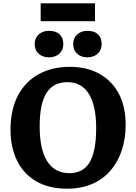

<svg xmlns="http://www.w3.org/2000/svg" viewBox="-20 -1118 817 1152"><path d="M383 14Q272 14 196 -31Q120 -76 81.5 -156Q43 -236 43 -339Q43 -459 87 -543.5Q131 -628 211.5 -672.5Q292 -717 400 -717Q501 -717 576 -675.5Q651 -634 692.5 -556.5Q734 -479 734 -368Q734 -287 711 -217Q688 -147 643.5 -95Q599 -43 533.5 -14.5Q468 14 383 14ZM396 -79Q435 -79 465.5 -94Q496 -109 516 -141Q536 -173 546.5 -225Q557 -277 557 -350Q557 -419 545.5 -470.5Q534 -522 512 -556.5Q490 -591 458 -608Q426 -625 384 -625Q344 -625 313 -610Q282 -595 260.5 -562.5Q239 -530 228.5 -479.5Q218 -429 218 -359Q218 -290 229.5 -237.5Q241 -185 263.5 -150Q286 -115 319 -97Q352 -79 396 -79ZM504 -774Q467 -774 443 -795.5Q419 -817 419 -854Q419 -889 443 -911Q467 -933 504 -933Q547 -933 568.5 -911.5Q590 -890 590 -854Q590 -818 566 -796Q542 -774 504 -774ZM274 -774Q236 -774 212 -795.5Q188 -817 188 -854Q188 -889 212 -911Q236 -933 274 -933Q316 -933 338 -911.5Q360 -890 360 -854Q360 -818 336 -796Q312 -774 274 -774ZM224 -991V-1098H550V-991Z"/></svg>

Font: Literata 18pt
Style: Bold
Weight: 700
Designer: Latin by Veronika Burian and Jose Scaglione. Greek by Irene Vlachou. Cyrillic by Vera Evstafieva.
Foundry: TypeTogether
Version: Version 3.103;gftools[0.9.29]